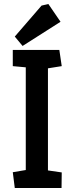

<svg xmlns="http://www.w3.org/2000/svg" viewBox="-20 -941 371 961"><path d="M54 0 44 -79 109 -90V-604L44 -610V-691H277L289 -610L220 -599V-88L289 -78L288 0ZM93 -711 54 -758 188 -913 222 -921 283 -832Z"/></svg>

Font: Kreon Light Medium
Style: Regular
Weight: 500
Version: Version 2.002